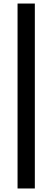

<svg xmlns="http://www.w3.org/2000/svg" viewBox="-20 -862 298 1095"><path d="M80.1 212.9V-841.8H178.7V212.9Z"/></svg>

Font: Gothic A1 SemiBold
Style: Regular
Weight: 600
Version: Version 2.50